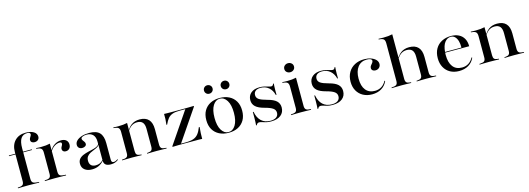

<svg xmlns="http://www.w3.org/2000/svg" viewBox="2 -1479 6440 2339"><g transform="rotate(-15 3222.0 -310.0)"><path d="M28.2 -406.5V-415.3H317.7V-406.5ZM158.9 -2.4Q125 -2.4 96.4 -1.6Q67.7 -0.8 32.3 0V-8.9L50 -10.5Q83.1 -12.1 96.4 -25.4Q109.7 -38.7 109.7 -70.2V-207.3H207.3V-70.2Q207.3 -49.2 213.7 -36.3Q220.2 -23.4 234.7 -17.7Q249.2 -12.1 273.4 -10.5L300 -8.9V0Q273.4 -0.8 250.8 -1.2Q228.2 -1.6 205.6 -2Q183.1 -2.4 158.9 -2.4ZM109.7 -207.3V-435.5Q109.7 -526.6 160.1 -578.6Q210.5 -630.6 296 -630.6Q359.7 -630.6 397.2 -607.3Q434.7 -583.9 434.7 -544.4Q434.7 -520.2 418.1 -505.2Q401.6 -490.3 374.2 -490.3Q352.4 -490.3 339.1 -500.8Q325.8 -511.3 325.8 -529Q325.8 -541.9 332.7 -554Q339.5 -566.1 346 -577Q352.4 -587.9 352.4 -596Q352.4 -621 313.7 -621Q259.7 -621 233.5 -581Q207.3 -541.1 207.3 -458.1V-207.3Z M498.4 -2.4Q464.5 -2.4 435.9 -1.6Q407.3 -0.8 371.8 0V-8.9L389.5 -10.5Q422.6 -12.1 435.9 -25.4Q449.2 -38.7 449.2 -70.2V-207.3H547.6V-70.2Q547.6 -49.2 553.6 -36.3Q559.7 -23.4 574.2 -17.7Q588.7 -12.1 612.9 -10.5L639.5 -8.9V0Q612.9 -0.8 590.3 -1.2Q567.7 -1.6 545.6 -2Q523.4 -2.4 498.4 -2.4ZM449.2 -207.3V-337.9Q449.2 -372.6 435.5 -387.5Q421.8 -402.4 385.5 -405.6L371.8 -407.3V-416.1Q393.5 -414.5 406.5 -414.1Q419.4 -413.7 435.5 -413.7Q467.7 -413.7 495.6 -416.5Q523.4 -419.4 547.6 -425V-416.1V-207.3ZM712.1 -284.7Q691.9 -284.7 680.2 -295.6Q668.5 -306.5 668.5 -323.4Q668.5 -337.1 674.2 -347.6Q679.8 -358.1 685.1 -368.1Q690.3 -378.2 690.3 -388.7Q690.3 -407.3 663.7 -407.3Q643.5 -407.3 622.2 -398.4Q600.8 -389.5 581 -372.2Q561.3 -354.8 546 -329L545.2 -338.7Q570.2 -382.3 608.5 -405.6Q646.8 -429 690.3 -429Q730.6 -429 753.6 -408.9Q776.6 -388.7 776.6 -354Q776.6 -322.6 758.9 -303.6Q741.1 -284.7 712.1 -284.7Z M1115.3 -207.3V-299.2Q1115.3 -355.6 1087.5 -385.5Q1059.7 -415.3 1007.3 -415.3Q976.6 -415.3 956.5 -405.6Q936.3 -396 936.3 -381.5Q936.3 -371 944.8 -360.1Q953.2 -349.2 961.7 -336.7Q970.2 -324.2 970.2 -309.7Q970.2 -293.5 955.2 -282.7Q940.3 -271.8 916.1 -271.8Q891.1 -271.8 875.8 -286.3Q860.5 -300.8 860.5 -324.2Q860.5 -354.8 884.3 -377.8Q908.1 -400.8 948.8 -414.1Q989.5 -427.4 1041.9 -427.4Q1133.1 -427.4 1173.4 -385.1Q1213.7 -342.7 1213.7 -254V-207.3ZM965.3 11.3Q907.3 11.3 873 -16.1Q838.7 -43.5 838.7 -91.1Q838.7 -129 858.5 -152Q878.2 -175 909.7 -187.9Q941.1 -200.8 976.2 -208.9Q1011.3 -216.9 1043.1 -225Q1075 -233.1 1095.6 -246.4Q1116.1 -259.7 1116.9 -282.3L1117.7 -266.9Q1112.9 -246.8 1093.5 -234.7Q1074.2 -222.6 1048.8 -212.9Q1023.4 -203.2 999.2 -190.7Q975 -178.2 958.9 -157.7Q942.7 -137.1 942.7 -102.4Q942.7 -65.3 962.5 -45.2Q982.3 -25 1021.8 -25Q1051.6 -25 1075.4 -35.9Q1099.2 -46.8 1118.5 -71V-61.3Q1090.3 -25 1051.2 -6.9Q1012.1 11.3 965.3 11.3ZM1213.7 -44.4Q1213.7 -25.8 1220.6 -16.9Q1227.4 -8.1 1242.7 -8.1Q1254.8 -8.1 1267.3 -12.9Q1279.8 -17.7 1295.2 -28.2L1299.2 -21Q1276.6 -4 1254 3.6Q1231.5 11.3 1202.4 11.3Q1158.9 11.3 1137.1 -6Q1115.3 -23.4 1115.3 -58.9V-207.3H1213.7Z M1472.6 -2.4Q1438.7 -2.4 1410.1 -1.6Q1381.5 -0.8 1346 0V-8.9L1363.7 -10.5Q1396.8 -12.1 1410.1 -25.4Q1423.4 -38.7 1423.4 -70.2V-207.3H1521.8V-70.2Q1521.8 -38.7 1534.3 -25.4Q1546.8 -12.1 1579 -9.7L1591.9 -8.9V0Q1558.1 -0.8 1530.6 -1.6Q1503.2 -2.4 1472.6 -2.4ZM1423.4 -207.3V-337.9Q1423.4 -372.6 1409.7 -387.5Q1396 -402.4 1359.7 -405.6L1346 -407.3V-416.1Q1367.7 -414.5 1380.6 -414.1Q1393.5 -413.7 1409.7 -413.7Q1441.9 -413.7 1469.8 -416.5Q1497.6 -419.4 1521.8 -425V-416.1V-207.3ZM1732.3 -207.3V-294.4Q1732.3 -349.2 1710.1 -375.4Q1687.9 -401.6 1641.1 -401.6Q1595.2 -401.6 1560.9 -374.2Q1526.6 -346.8 1498.4 -287.1L1497.6 -292.7Q1528.2 -362.1 1572.2 -394.8Q1616.1 -427.4 1679 -427.4Q1754 -427.4 1791.9 -386.3Q1829.8 -345.2 1829.8 -264.5V-207.3ZM1780.6 -2.4Q1750 -2.4 1722.6 -1.6Q1695.2 -0.8 1661.3 0V-8.9L1674.2 -9.7Q1706.5 -12.1 1719.4 -25.4Q1732.3 -38.7 1732.3 -70.2V-207.3H1829.8V-70.2Q1829.8 -38.7 1843.1 -25.4Q1856.5 -12.1 1889.5 -10.5L1907.3 -8.9V0Q1871.8 -0.8 1843.1 -1.6Q1814.5 -2.4 1780.6 -2.4Z M1981.5 0V-8.9L2250.8 -404H2179.8Q2123.4 -404 2088.3 -391.5Q2053.2 -379 2030.6 -351.6Q2008.1 -324.2 1987.9 -279H1979Q1983.9 -316.1 1985.5 -349.6Q1987.1 -383.1 1985.5 -414.5Q2008.1 -413.7 2030.2 -413.3Q2052.4 -412.9 2074.2 -412.9H2179.8H2211.3Q2250 -412.9 2287.1 -413.7Q2324.2 -414.5 2360.5 -415.3V-406.5L2091.1 -11.3H2147.6Q2211.3 -11.3 2249.2 -25Q2287.1 -38.7 2310.9 -69.4Q2334.7 -100 2353.2 -149.2H2362.9Q2358.9 -108.9 2356.9 -72.2Q2354.8 -35.5 2355.6 -0.8Q2333.9 -2.4 2311.7 -2.4Q2289.5 -2.4 2267.7 -2.4H2147.6H2130.6Q2093.5 -2.4 2055.6 -2Q2017.7 -1.6 1981.5 0Z M2688.7 11.3Q2621.8 11.3 2571 -14.5Q2520.2 -40.3 2491.5 -89.1Q2462.9 -137.9 2462.9 -208.1Q2462.9 -278.2 2491.5 -327Q2520.2 -375.8 2571 -401.6Q2621.8 -427.4 2688.7 -427.4Q2756.5 -427.4 2807.3 -401.6Q2858.1 -375.8 2886.7 -327Q2915.3 -278.2 2915.3 -208.1Q2915.3 -138.7 2886.7 -89.5Q2858.1 -40.3 2807.3 -14.5Q2756.5 11.3 2688.7 11.3ZM2688.7 2.4Q2742.7 2.4 2777 -52.8Q2811.3 -108.1 2811.3 -208.1Q2811.3 -308.1 2777 -363.3Q2742.7 -418.5 2688.7 -418.5Q2635.5 -418.5 2601.2 -363.3Q2566.9 -308.1 2566.9 -208.1Q2566.9 -108.1 2601.2 -52.8Q2635.5 2.4 2688.7 2.4ZM2794.4 -509.7Q2771 -509.7 2755.6 -525Q2740.3 -540.3 2740.3 -562.9Q2740.3 -585.5 2756 -600.8Q2771.8 -616.1 2794.4 -616.1Q2817.7 -616.1 2833.1 -600.8Q2848.4 -585.5 2848.4 -562.9Q2848.4 -540.3 2833.1 -525Q2817.7 -509.7 2794.4 -509.7ZM2583.1 -509.7Q2559.7 -509.7 2544.4 -525Q2529 -540.3 2529 -562.9Q2529 -585.5 2544.4 -600.8Q2559.7 -616.1 2583.1 -616.1Q2605.6 -616.1 2621.4 -600.8Q2637.1 -585.5 2637.1 -562.9Q2637.1 -540.3 2621.4 -525Q2605.6 -509.7 2583.1 -509.7Z M3224.2 11.3Q3186.3 11.3 3158.9 4.4Q3131.5 -2.4 3112.1 -9.3Q3092.7 -16.1 3076.6 -16.1Q3052.4 -16.1 3041.1 10.5H3032.3Q3033.9 -8.9 3035.1 -30.2Q3036.3 -51.6 3036.3 -81.9Q3036.3 -112.1 3036.3 -157.3H3045.2Q3059.7 -79 3103.6 -38.7Q3147.6 1.6 3216.9 1.6Q3266.1 1.6 3292.3 -18.1Q3318.5 -37.9 3318.5 -74.2Q3318.5 -108.9 3288.3 -130.2Q3258.1 -151.6 3187.9 -170.2Q3112.9 -189.5 3078.2 -221.8Q3043.5 -254 3043.5 -303.2Q3043.5 -360.5 3083.5 -394Q3123.4 -427.4 3191.1 -427.4Q3225 -427.4 3252 -421Q3279 -414.5 3299.6 -407.7Q3320.2 -400.8 3334.7 -400.8Q3345.2 -400.8 3352 -406.5Q3358.9 -412.1 3363.7 -426.6H3372.6Q3371 -408.9 3370.2 -389.9Q3369.4 -371 3369 -346Q3368.5 -321 3369.4 -285.5H3360.5Q3345.2 -347.6 3303.2 -382.7Q3261.3 -417.7 3203.2 -417.7Q3161.3 -417.7 3138.3 -399.6Q3115.3 -381.5 3115.3 -347.6Q3115.3 -314.5 3144 -294.4Q3172.6 -274.2 3248.4 -254Q3322.6 -234.7 3356.5 -202.8Q3390.3 -171 3390.3 -121Q3390.3 -58.9 3346 -23.8Q3301.6 11.3 3224.2 11.3Z M3554 -207.3V-337.9Q3554 -372.6 3540.3 -387.5Q3526.6 -402.4 3490.3 -405.6L3476.6 -407.3V-416.1Q3498.4 -414.5 3511.3 -414.1Q3524.2 -413.7 3540.3 -413.7Q3572.6 -413.7 3600.4 -416.5Q3628.2 -419.4 3652.4 -425V-416.1V-207.3ZM3603.2 -2.4Q3569.4 -2.4 3540.7 -1.6Q3512.1 -0.8 3476.6 0V-8.9L3494.4 -10.5Q3527.4 -12.1 3540.7 -25.4Q3554 -38.7 3554 -70.2V-207.3H3652.4V-70.2Q3652.4 -38.7 3665.7 -25.4Q3679 -12.1 3712.1 -10.5L3729 -8.9V0Q3694.4 -0.8 3665.3 -1.6Q3636.3 -2.4 3603.2 -2.4ZM3603.2 -507.3Q3578.2 -507.3 3560.1 -522.6Q3541.9 -537.9 3541.9 -563.7Q3541.9 -589.5 3560.1 -605.2Q3578.2 -621 3603.2 -621Q3628.2 -621 3646.4 -605.2Q3664.5 -589.5 3664.5 -563.7Q3664.5 -538.7 3646.4 -523Q3628.2 -507.3 3603.2 -507.3Z M3999.2 11.3Q3961.3 11.3 3933.9 4.4Q3906.5 -2.4 3887.1 -9.3Q3867.7 -16.1 3851.6 -16.1Q3827.4 -16.1 3816.1 10.5H3807.3Q3808.9 -8.9 3810.1 -30.2Q3811.3 -51.6 3811.3 -81.9Q3811.3 -112.1 3811.3 -157.3H3820.2Q3834.7 -79 3878.6 -38.7Q3922.6 1.6 3991.9 1.6Q4041.1 1.6 4067.3 -18.1Q4093.5 -37.9 4093.5 -74.2Q4093.5 -108.9 4063.3 -130.2Q4033.1 -151.6 3962.9 -170.2Q3887.9 -189.5 3853.2 -221.8Q3818.5 -254 3818.5 -303.2Q3818.5 -360.5 3858.5 -394Q3898.4 -427.4 3966.1 -427.4Q4000 -427.4 4027 -421Q4054 -414.5 4074.6 -407.7Q4095.2 -400.8 4109.7 -400.8Q4120.2 -400.8 4127 -406.5Q4133.9 -412.1 4138.7 -426.6H4147.6Q4146 -408.9 4145.2 -389.9Q4144.4 -371 4144 -346Q4143.5 -321 4144.4 -285.5H4135.5Q4120.2 -347.6 4078.2 -382.7Q4036.3 -417.7 3978.2 -417.7Q3936.3 -417.7 3913.3 -399.6Q3890.3 -381.5 3890.3 -347.6Q3890.3 -314.5 3919 -294.4Q3947.6 -274.2 4023.4 -254Q4097.6 -234.7 4131.5 -202.8Q4165.3 -171 4165.3 -121Q4165.3 -58.9 4121 -23.8Q4076.6 11.3 3999.2 11.3Z M4498.4 11.3Q4433.9 11.3 4385.1 -15.3Q4336.3 -41.9 4308.9 -90.3Q4281.5 -138.7 4281.5 -204Q4281.5 -271.8 4310.5 -322.2Q4339.5 -372.6 4391.5 -400Q4443.5 -427.4 4512.1 -427.4Q4558.9 -427.4 4596.4 -414.1Q4633.9 -400.8 4656 -377.8Q4678.2 -354.8 4678.2 -325Q4678.2 -296.8 4659.3 -278.6Q4640.3 -260.5 4611.3 -260.5Q4589.5 -260.5 4576.2 -271.8Q4562.9 -283.1 4562.9 -301.6Q4562.9 -318.5 4573.4 -331.9Q4583.9 -345.2 4594.4 -358.1Q4604.8 -371 4604.8 -384.7Q4604.8 -399.2 4587.5 -407.3Q4570.2 -415.3 4541.1 -415.3Q4468.5 -415.3 4427 -362.1Q4385.5 -308.9 4385.5 -216.1Q4385.5 -121.8 4426.2 -71.4Q4466.9 -21 4541.9 -21Q4587.1 -21 4623.4 -42.7Q4659.7 -64.5 4683.9 -110.5L4691.1 -104.8Q4666.1 -48.4 4616.1 -18.5Q4566.1 11.3 4498.4 11.3Z M4872.6 -2.4Q4838.7 -2.4 4810.1 -1.6Q4781.5 -0.8 4746 0V-8.9L4763.7 -10.5Q4796.8 -12.1 4810.1 -25.4Q4823.4 -38.7 4823.4 -70.2V-207.3H4921.8V-70.2Q4921.8 -38.7 4934.3 -25.4Q4946.8 -12.1 4979 -9.7L4991.9 -8.9V0Q4958.1 -0.8 4930.6 -1.6Q4903.2 -2.4 4872.6 -2.4ZM5132.3 -207.3V-294.4Q5132.3 -349.2 5110.1 -375.4Q5087.9 -401.6 5041.1 -401.6Q4995.2 -401.6 4960.9 -374.2Q4926.6 -346.8 4898.4 -287.1L4897.6 -292.7Q4928.2 -362.1 4972.2 -394.8Q5016.1 -427.4 5079 -427.4Q5154 -427.4 5191.9 -386.3Q5229.8 -345.2 5229.8 -264.5V-207.3ZM5180.6 -2.4Q5150 -2.4 5122.6 -1.6Q5095.2 -0.8 5061.3 0V-8.9L5074.2 -9.7Q5106.5 -12.1 5119.4 -25.4Q5132.3 -38.7 5132.3 -70.2V-207.3H5229.8V-70.2Q5229.8 -38.7 5243.1 -25.4Q5256.5 -12.1 5289.5 -10.5L5307.3 -8.9V0Q5271.8 -0.8 5243.1 -1.6Q5214.5 -2.4 5180.6 -2.4ZM4823.4 -207.3V-544.4Q4823.4 -579.8 4809.7 -594.8Q4796 -609.7 4759.7 -612.9L4746 -613.7V-622.6Q4767.7 -621.8 4780.6 -621.4Q4793.5 -621 4809.7 -621Q4841.9 -621 4869.8 -623.8Q4897.6 -626.6 4921.8 -632.3V-622.6V-207.3Z M5595.2 11.3Q5531.5 11.3 5483.5 -15.3Q5435.5 -41.9 5408.5 -91.1Q5381.5 -140.3 5381.5 -205.6Q5381.5 -275.8 5410.1 -325.4Q5438.7 -375 5489.9 -401.2Q5541.1 -427.4 5605.6 -427.4Q5662.1 -427.4 5703.2 -406.9Q5744.4 -386.3 5766.9 -346.8Q5789.5 -307.3 5789.5 -249.2H5449.2L5447.6 -258.1H5694.4Q5695.2 -306.5 5684.3 -342.3Q5673.4 -378.2 5652.4 -398.4Q5631.5 -418.5 5601.6 -418.5Q5556.5 -418.5 5525 -377.4Q5493.5 -336.3 5487.1 -256.5V-254.8Q5486.3 -246.8 5485.9 -238.3Q5485.5 -229.8 5485.5 -219.4Q5485.5 -124.2 5525 -72.6Q5564.5 -21 5640.3 -21Q5685.5 -21 5721.4 -42.7Q5757.3 -64.5 5782.3 -110.5L5789.5 -104.8Q5764.5 -48.4 5714.1 -18.5Q5663.7 11.3 5595.2 11.3Z M5980.6 -2.4Q5946.8 -2.4 5918.1 -1.6Q5889.5 -0.8 5854 0V-8.9L5871.8 -10.5Q5904.8 -12.1 5918.1 -25.4Q5931.5 -38.7 5931.5 -70.2V-207.3H6029.8V-70.2Q6029.8 -38.7 6042.3 -25.4Q6054.8 -12.1 6087.1 -9.7L6100 -8.9V0Q6066.1 -0.8 6038.7 -1.6Q6011.3 -2.4 5980.6 -2.4ZM5931.5 -207.3V-337.9Q5931.5 -372.6 5917.7 -387.5Q5904 -402.4 5867.7 -405.6L5854 -407.3V-416.1Q5875.8 -414.5 5888.7 -414.1Q5901.6 -413.7 5917.7 -413.7Q5950 -413.7 5977.8 -416.5Q6005.6 -419.4 6029.8 -425V-416.1V-207.3ZM6240.3 -207.3V-294.4Q6240.3 -349.2 6218.1 -375.4Q6196 -401.6 6149.2 -401.6Q6103.2 -401.6 6069 -374.2Q6034.7 -346.8 6006.5 -287.1L6005.6 -292.7Q6036.3 -362.1 6080.2 -394.8Q6124.2 -427.4 6187.1 -427.4Q6262.1 -427.4 6300 -386.3Q6337.9 -345.2 6337.9 -264.5V-207.3ZM6288.7 -2.4Q6258.1 -2.4 6230.6 -1.6Q6203.2 -0.8 6169.4 0V-8.9L6182.3 -9.7Q6214.5 -12.1 6227.4 -25.4Q6240.3 -38.7 6240.3 -70.2V-207.3H6337.9V-70.2Q6337.9 -38.7 6351.2 -25.4Q6364.5 -12.1 6397.6 -10.5L6415.3 -8.9V0Q6379.8 -0.8 6351.2 -1.6Q6322.6 -2.4 6288.7 -2.4Z"/></g></svg>

Font: Playfair 144pt SemiExpanded SemiBold
Style: Regular
Weight: 600
Width: 6
Designer: Claus Eggers Sørensen
Foundry: Claus Eggers Sørensen
Version: Version 2.203